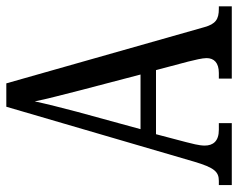

<svg xmlns="http://www.w3.org/2000/svg" viewBox="-93 -661 754 608"><g transform="rotate(-90 284.0 -357.0)"><path d="M2 0H198V-41H177C141 -41 127 -59 127 -86C127 -104 134 -129 138 -145L163 -240H366L393 -138C398 -118 404 -93 404 -80C404 -56 389 -41 357 -41H339V0H568V-41H560C527 -41 512 -51 502 -87L324 -714H250L76 -119C57 -55 44 -41 15 -41H2ZM179 -289 234 -490C247 -539 259 -587 267 -624C274 -587 287 -540 302 -480L352 -289Z"/></g></svg>

Font: Noto Serif Lao ExtCond
Style: Regular
Weight: 400
Width: 2
Designer: Monotype Design Team
Foundry: Monotype Imaging Inc.
Version: Version 2.004